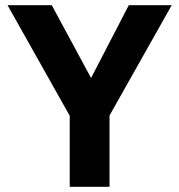

<svg xmlns="http://www.w3.org/2000/svg" viewBox="-20 -718 689 738"><path d="M248 0V-273L9 -698H179L329 -420H331L475 -698H640L401 -274V0Z"/></svg>

Font: IBM Plex Arabic
Style: Bold
Weight: 700
Designer: Mike Abbink, Paul van der Laan, Pieter van Rosmalen, Wael Morcos, Khajak Apelian
Foundry: Bold Monday
Version: Version 1.0